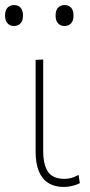

<svg xmlns="http://www.w3.org/2000/svg" viewBox="-46 -731 356 760"><path d="M206.5 9Q170.5 9 145.5 -6.5Q120.5 -22 107.8 -53Q95 -84 95 -130Q95 -173.5 95 -205Q95 -236.5 95 -271Q95 -332 95 -385Q95 -438 95 -494L125 -495.5Q125 -433.5 125 -377.5Q125 -321.5 125 -274.5Q125 -227.5 125 -191V-135Q125 -78.5 144.2 -50.8Q163.5 -23 209.5 -23Q224 -23 237.2 -26.8Q250.5 -30.5 265 -39L270 -6Q261.5 -1.5 251 1.8Q240.5 5 229.2 7Q218 9 206.5 9ZM209 -628Q194 -628 184 -638.5Q174 -649 174 -669Q174 -691 184.2 -701Q194.5 -711 210 -711Q226 -711 235.5 -700.5Q245 -690 245 -669Q245 -649 235.2 -638.5Q225.5 -628 209 -628ZM9 -628Q-6 -628 -16 -638.5Q-26 -649 -26 -669Q-26 -691 -15.8 -701Q-5.5 -711 10 -711Q26 -711 35.5 -700.5Q45 -690 45 -669Q45 -649 35.2 -638.5Q25.5 -628 9 -628Z"/></svg>

Font: Commissioner Thin
Style: Regular
Weight: 100
Designer: Kostas Bartsokas
Foundry: Kostas Bartsokas
Version: Version 1.001;gftools[0.9.23]